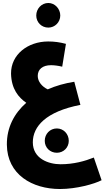

<svg xmlns="http://www.w3.org/2000/svg" viewBox="-20 -873 701 1287"><path d="M304 -688C348 -688 384 -724 384 -769C384 -814 348 -853 304 -853C258 -853 223 -814 223 -769C223 -724 258 -688 304 -688ZM382 394C493 394 613 360 661 335L609 183C549 207 474 228 386 228C306 228 200 191 200 81C200 -25 287 -125 519 -170L478 -325C415 -315 354 -298 300 -274C262 -292 233 -326 233 -364C233 -408 265 -436 322 -436C341 -436 369 -433 397 -426L422 -579C380 -590 345 -595 303 -595C166 -595 53 -507 54 -380C56 -276 105 -219 156 -184C75 -113 25 -18 26 97C28 297 196 394 382 394ZM361 151C406 151 441 116 441 71C441 25 406 -12 361 -12C315 -12 280 25 280 71C280 116 315 151 361 151Z"/></svg>

Font: Noto Sans Arabic SemCond Blk
Style: Regular
Weight: 900
Width: 4
Designer: Monotype Design Team, Nadine Chahine, Nizar Qandah and Khaled Hosny
Foundry: Monotype Imaging Inc.
Version: Version 2.012